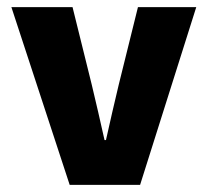

<svg xmlns="http://www.w3.org/2000/svg" viewBox="-20 -520 584 540"><path d="M176 0 12 -500H184L238 -282Q256 -207 274 -126H278Q296 -207 314 -282L368 -500H532L374 0Z"/></svg>

Font: Assistant ExtraBold
Style: Regular
Weight: 800
Designer: Hebrew By Ben Nathan, Latin by Paul Hunt
Version: Version 2.001;PS 002.001;hotconv 1.0.88;makeotf.lib2.5.64775